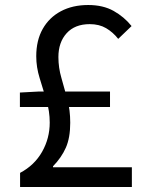

<svg xmlns="http://www.w3.org/2000/svg" viewBox="-20 -746 595 766"><path d="M60.1 0V-56.3Q117.4 -86.6 147.9 -140.4Q178.4 -194.2 178.4 -257Q178.4 -302.1 165.2 -346.2Q152 -390.3 138.3 -434Q124.6 -477.8 124.6 -521.5Q124.6 -585.1 150.5 -630.8Q176.4 -676.5 222.9 -701.2Q269.5 -726 331.9 -726Q391.4 -726 433.5 -702.3Q475.6 -678.6 504.9 -642L451.6 -590.9Q430.7 -617.5 403.3 -633.6Q375.9 -649.7 338.1 -649.7Q278.6 -649.7 245.8 -613.4Q213 -577.1 213 -518.4Q213 -475.7 225.1 -434.7Q237.1 -393.7 248.7 -350.2Q260.2 -306.8 260.2 -256.2Q260.2 -196.5 242.8 -157Q225.4 -117.5 191.5 -82.6V-78.6H506.1V0ZM59.4 -319V-376.8L134 -380.8H418.9V-319Z"/></svg>

Font: Noto Sans JP
Style: Regular
Weight: 100
Designer: Ryoko NISHIZUKA 西塚涼子 (kana, bopomofo & ideographs); Paul D. Hunt (Latin, Greek & Cyrillic); Sandoll Communications 산돌커뮤니
Foundry: Adobe
Version: Version 2.004;hotconv 1.0.118;makeotfexe 2.5.65603